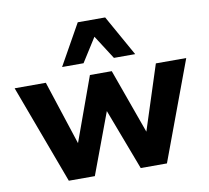

<svg xmlns="http://www.w3.org/2000/svg" viewBox="-83 -859 1036 952"><g transform="rotate(-10 435.0 -383.0)"><path d="M188 0 3 -498H160L269 -164H261L382 -498H492L612 -164H606L714 -498H867L682 0H550L419 -346H448L319 0ZM253 -561 368 -766H506L621 -561H514L437 -681L361 -561Z"/></g></svg>

Font: Nunito Sans 9pt ExtraBold
Style: Regular
Weight: 800
Version: Version 3.101;gftools[0.9.27]